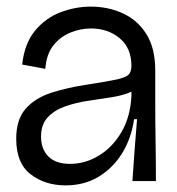

<svg xmlns="http://www.w3.org/2000/svg" viewBox="-20 -547 534 580"><path d="M178 13Q116 13 72.5 -20.5Q29 -54 29 -128Q29 -186 57.5 -218.5Q86 -251 135.5 -267Q185 -283 247 -292Q305 -301 332.5 -307Q360 -313 368.5 -321.5Q377 -330 377 -348Q377 -402 341.5 -431.5Q306 -461 255 -461Q223 -461 192.5 -448.5Q162 -436 141 -409.5Q120 -383 117 -339L47 -352Q54 -416 86 -454.5Q118 -493 163 -510Q208 -527 254 -527Q307 -527 351.5 -506.5Q396 -486 422.5 -443.5Q449 -401 449 -334V-235Q449 -177 450 -117.5Q451 -58 451 0H380Q383 -48 386.5 -92.5Q390 -137 394 -187H385Q377 -130 349.5 -85Q322 -40 278.5 -13.5Q235 13 178 13ZM192 -52Q238 -52 279.5 -77.5Q321 -103 347.5 -149Q374 -195 377 -257V-270Q353 -259 318.5 -253.5Q284 -248 246.5 -242.5Q209 -237 176.5 -225.5Q144 -214 124 -192.5Q104 -171 104 -134Q104 -97 126 -74.5Q148 -52 192 -52Z"/></svg>

Font: Bricolage Grotesque 96pt Light
Style: Regular
Weight: 300
Designer: Mathieu Triay
Foundry: Atelier Triay
Version: Version 1.001; ttfautohint (v1.8.4.7-5d5b);gftools[0.9.33.de